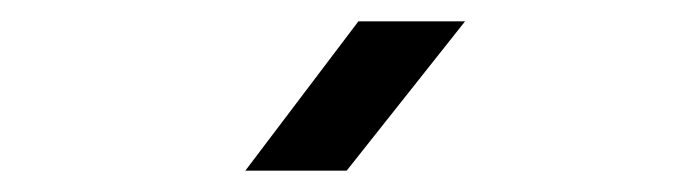

<svg xmlns="http://www.w3.org/2000/svg" viewBox="-20 -805 640 180"><path d="M210 -645 316 -785H416L305 -645Z"/></svg>

Font: JetBrainsMonoNL NF
Style: Regular
Weight: 400
Designer: Philipp Nurullin, Konstantin Bulenkov
Foundry: JetBrains
Version: Version 2.304; ttfautohint (v1.8.4.7-5d5b);Nerd Fonts 3.2.1